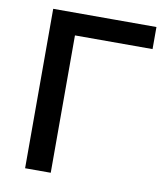

<svg xmlns="http://www.w3.org/2000/svg" viewBox="-81 -782 726 848"><g transform="rotate(10 282.0 -357.5)"><path d="M89 0V-715H552V-616H142L204 -688V0Z"/></g></svg>

Font: Wix Madefor Display SemiBold
Style: Regular
Weight: 600
Designer: Dalton Maag Ltd
Foundry: Dalton Maag Ltd
Version: Version 3.100